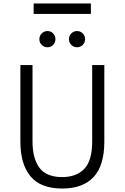

<svg xmlns="http://www.w3.org/2000/svg" viewBox="-20 -1075 718 1107"><path d="M339 12Q214 12 155.8 -58.5Q97.5 -129 97.5 -258.5V-700H167.5V-259Q167.5 -162 207.2 -108Q247 -54 339 -54Q419.5 -54 465.5 -101Q511.5 -148 511.5 -259V-700H581.5V-258.5Q581.5 -120.5 519.5 -54.2Q457.5 12 339 12ZM424 -802.5Q405 -802.5 391.2 -816Q377.5 -829.5 377.5 -849Q377.5 -869 391.2 -882.5Q405 -896 424 -896Q443.5 -896 457 -882.5Q470.5 -869 470.5 -849Q470.5 -829.5 457 -816Q443.5 -802.5 424 -802.5ZM253.5 -802.5Q234.5 -802.5 220.8 -816Q207 -829.5 207 -849Q207 -869 220.8 -882.5Q234.5 -896 253.5 -896Q273 -896 286.2 -882.5Q299.5 -869 299.5 -849Q299.5 -829.5 286.2 -816Q273 -802.5 253.5 -802.5ZM174 -994.5V-1055H504V-994.5Z"/></svg>

Font: Overpass Light
Style: Regular
Weight: 300
Designer: Delve Withrington, Dave Bailey, Thomas Jockin
Foundry: Delve Fonts LLC
Version: Version 4.000; ttfautohint (v1.8.3)